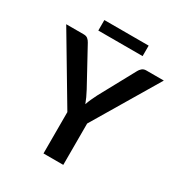

<svg xmlns="http://www.w3.org/2000/svg" viewBox="-203 -991 1055 1126"><g transform="rotate(30 324.5 -428.0)"><path d="M391 -280V0H257V-280L-6.5 -723H112Q129.5 -723 139.8 -714.5Q150 -706 157 -693L289 -451.5Q300.5 -430 309.2 -411Q318 -392 325 -373Q331.5 -392 340 -411Q348.5 -430 359.5 -451.5L491 -693Q496.5 -704 507.5 -713.5Q518.5 -723 535.5 -723H654.5ZM175 -856H475V-785H175Z"/></g></svg>

Font: Lato 2
Style: Bold
Weight: 700
Designer: Lukasz Dziedzic with Adam Twardoch and Botio Nikoltchev
Foundry: tyPoland Lukasz Dziedzic
Version: Version 2.015; 2015-08-06; http://www.latofonts.com/